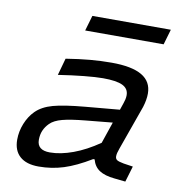

<svg xmlns="http://www.w3.org/2000/svg" viewBox="-76 -722 765 800"><g transform="rotate(10 307.0 -322.5)"><path d="M525 -314 458 -126Q454 -115 452 -107Q450 -99 450 -92Q450 -82 457 -77Q464 -72 486 -68L526 -62L506 5L459 0Q418 -4 395 -19Q372 -34 364 -64H358Q295 -26 244.5 -10Q194 6 139 6Q87 6 59.5 -18.5Q32 -43 32 -89Q32 -124 45.5 -157.5Q59 -191 82 -214Q108 -240 153 -252.5Q198 -265 287 -273L432 -286Q445 -323 447 -332.5Q449 -342 449 -350Q449 -378 423 -390.5Q397 -403 340 -403Q310 -403 260 -398Q210 -393 152 -384L172 -456Q228 -465 273.5 -469Q319 -473 364 -473Q450 -473 492.5 -448Q535 -423 535 -372Q535 -359 532.5 -344.5Q530 -330 525 -314ZM121 -104Q121 -82 134.5 -71Q148 -60 175 -60Q220 -60 273 -79.5Q326 -99 381 -137L412 -228L299 -217Q236 -211 202 -202Q168 -193 151 -176Q136 -161 128.5 -143.5Q121 -126 121 -104ZM564 -586H232L251 -651H583Z"/></g></svg>

Font: Intel One Mono
Style: Italic
Weight: 400
Italic angle: -16°
Monospace: yes
Designer: Fred Shallcrass
Foundry: Frere-Jones Type LLC
Version: Version 1.400;hotconv 1.1.0;makeotfexe 2.6.0;FJTRelease1.4